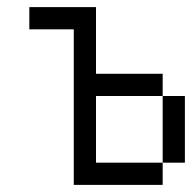

<svg xmlns="http://www.w3.org/2000/svg" viewBox="-20 -520 540 540"><path d="M187.5 -437.5V0H437.5V-62.5H250V-250H437.5V-62.5H500V-250H437.5V-312.5H250V-500H62.5V-437.5Z"/></svg>

Font: Unifont
Style: Regular
Weight: 500
Version: Version 13.0.05